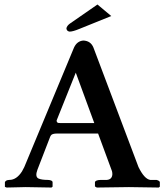

<svg xmlns="http://www.w3.org/2000/svg" viewBox="-20 -840 739 861"><path d="M417 -819.8 479 -768.1 335 -710Q306.6 -698.2 292 -698.2Q278.8 -700.2 277.8 -712.9Q279.8 -724.1 293 -733.9ZM252.9 -288.1H402.8L319.8 -514.2L233.9 -299.8Q233.9 -290 242.2 -288.6Q246.6 -288.1 252.9 -288.1ZM147.9 -79.1Q136.2 -47.9 152.3 -39.6Q166 -33.2 194.8 -33.2Q215.3 -32.2 215.8 -22.9V-2.9L210.9 1Q210.4 1 95.2 -1L9.8 1L2 -2V-22.9Q5.4 -32.7 22 -33.2Q54.2 -33.2 78.6 -71.3Q84.5 -81.1 88.9 -90.8L312 -627Q325.7 -656.2 354 -658.2Q386.7 -656.7 398.9 -627L601.1 -90.8Q627.4 -37.1 653.8 -33.2H682.1Q696.3 -29.3 696.8 -22.9V-2.9L691.9 1Q690.9 1 558.1 -1L414.1 1L405.8 -3.9V-22.9Q407.7 -32.7 432.1 -33.2H459Q482.9 -35.2 483.9 -59.1Q483.4 -69.8 481.9 -73.2L419.9 -241.2H235.8Q213.4 -241.2 208 -232.4Q206.5 -229.5 205.1 -227.1Z"/></svg>

Font: Linux Libertine O
Style: Semibold
Weight: 700
Designer: Philipp H. Poll
Foundry: Philipp H. Poll
Version: Version 5.0.0